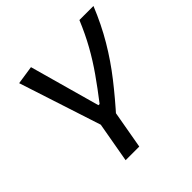

<svg xmlns="http://www.w3.org/2000/svg" viewBox="-180 -854 1010 1010"><g transform="rotate(-45 325.0 -349.0)"><path d="M196.3 0 247.6 -290H349.1L297.9 0ZM241.7 -207 86.9 -682.6 190.4 -698.2 299.8 -305.7H308.6Q360.4 -372.6 402.3 -432.4Q444.3 -492.2 479.5 -555.2Q514.6 -618.2 545.9 -693.4H650.4Q609.9 -593.8 559.8 -509.3Q509.8 -424.8 448.7 -346.9Q387.7 -269 314.5 -187.5Z"/></g></svg>

Font: Cascadia Code
Style: Italic
Weight: 400
Italic angle: -10°
Designer: Aaron Bell
Foundry: Saja Typeworks
Version: Version 2407.024